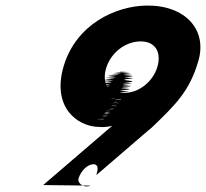

<svg xmlns="http://www.w3.org/2000/svg" viewBox="-20 -749 741 691"><path d="M135.4 -83 305.8 -81C302.2 -79 295.8 -78 291.8 -78C275.8 -78 258.8 -91 262.4 -106C270.4 -132 292.3 -158 318.3 -158C332.7 -156 333.7 -143 328.2 -125L326.4 -119C325.8 -117 524.7 -290 524.1 -288C614.3 -374 662 -422 693.1 -527C728.3 -642 646.5 -731 506.9 -729C394.3 -727 255.1 -661 209.8 -513C165.2 -367 254.6 -293 338.3 -292C365.7 -290 383.8 -297 383.5 -296ZM405.1 -396C352.1 -396 456.8 -395 404.8 -395C350.5 -394 454.5 -391 400.9 -389C346 -386 449.7 -385 397.4 -384C343.1 -383 448.8 -382 396.5 -381C342.2 -380 445.9 -379 393.3 -377C339 -376 443.3 -374 389.7 -372C335.1 -370 439.1 -370 386.8 -369C332.5 -368 436.9 -366 383.6 -365C329.3 -364 433 -363 379.7 -362C325.4 -361 426.5 -358 371.5 -355C314.3 -351 416.7 -349 364.1 -347C309.8 -346 414.2 -344 360.9 -343C306.6 -342 411.3 -341 357.6 -339C303 -337 406.7 -336 353.1 -334C298.5 -332 402.2 -331 348.9 -330C294.6 -329 398.6 -329 346.3 -328C292.3 -328 396.3 -328 343 -327C288.7 -326 393.1 -324 341.1 -324C288.1 -324 392.4 -322 340.4 -322C287.4 -322 391.8 -320 340.5 -319C287.2 -318 393.2 -318 342.2 -318C290.2 -318 396.5 -319 345.5 -319C293.8 -320 399.8 -320 348.8 -320C295.8 -320 401.8 -320 349.8 -320C298.4 -322 405.1 -324 354.4 -325C302.7 -326 409.6 -329 358.6 -329C305.6 -329 415.1 -334 363.1 -334C311.1 -334 418 -337 367.6 -339C316.3 -341 422.6 -342 371.9 -343C319.2 -344 427.7 -349 377.7 -349C324.7 -349 436.8 -356 384.8 -356C332.8 -356 439.8 -359 389.1 -360C337.4 -361 443 -363 392.3 -364C339.6 -365 446.9 -366 396.5 -368C345.1 -370 450.7 -372 400.3 -374C348 -376 454.3 -377 403.6 -378C350.9 -379 456.5 -381 405.8 -382C353.1 -383 459.7 -385 409.3 -387C357.2 -390 463.2 -393 412.2 -393C359.2 -393 466.4 -397 414.4 -397C361.4 -397 468 -399 417.3 -400C365.6 -401 471.9 -402 420.9 -402C367.9 -402 474.9 -402 422.9 -402C370.9 -402 477.2 -403 426.5 -404C373.8 -405 344.7 -447 362.1 -504C378.9 -559 430.1 -599 484.4 -600C538.7 -601 562.5 -561 546 -507C529.5 -453 476.3 -413 425.9 -415C373.5 -417 479.1 -419 428.7 -421C376.3 -423 482.5 -427 432.5 -430C380.4 -433 486.3 -436 435.9 -438C383.5 -440 489.4 -443 437.4 -443C384.4 -443 491.3 -449 439.3 -449C386.3 -449 492.8 -454 442.3 -459C389.9 -464 494.8 -467 443.4 -469C390 -471 495.6 -473 443.2 -475C389.5 -476 494.1 -478 441.4 -479C387.8 -480 491.1 -481 438.4 -482C384.7 -483 488 -484 434.6 -486C379.2 -488 482.5 -489 428.8 -490C374.1 -491 478.1 -491 424.1 -491C369.1 -491 470.8 -490 416.8 -490C361.8 -490 464.5 -489 410.5 -489C357.5 -489 456.6 -486 404.6 -486C349.6 -486 452 -484 397.7 -483C342.4 -482 445.1 -481 389.1 -478C331.2 -475 433.3 -472 379.7 -470C325.1 -468 428.8 -467 375.2 -465C320.6 -463 423.9 -461 370.3 -459C315.7 -457 419.1 -455 364.9 -451C309.7 -447 412.7 -444 360.1 -442C306.5 -440 410.2 -439 357.6 -437C303 -435 408.1 -432 355.2 -429C300.9 -425 406.3 -423 354.7 -421C302.1 -419 408.1 -419 356.5 -417C304.2 -416 409.6 -414 358.3 -413C306 -412 411.3 -410 360.7 -408C309.1 -406 415.8 -405 365.2 -403C313.6 -401 420.3 -400 370 -399C317.7 -398 424.7 -398 374.7 -398C322.4 -397 429.1 -396 378.1 -396C325.8 -395 431.8 -395 380.8 -395C328.8 -395 435.5 -394 386.5 -394C335.5 -394 442.2 -393 392.2 -393C337.2 -393 457.8 -395 405.1 -396Z"/></svg>

Font: Hussar Wojna
Style: 3Obl
Weight: 400
Designer: Robert Jablonski
Foundry: Cannot Into Space Fonts
Version: Version 1.01